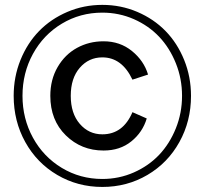

<svg xmlns="http://www.w3.org/2000/svg" viewBox="-20 -737 826 775"><path d="M35.2 -350.1Q35.2 -426.8 62.7 -494.9Q90.3 -563 137.9 -611.8Q185.5 -660.6 252 -689Q318.4 -717.3 393.1 -717.3Q467.8 -717.3 534.2 -689Q600.6 -660.6 648.2 -611.8Q695.8 -563 723.4 -494.9Q751 -426.8 751 -350.1Q751 -248 704.1 -163.6Q657.2 -79.1 575 -30.8Q492.7 17.6 393.1 17.6Q293.5 17.6 211.2 -30.8Q128.9 -79.1 82 -163.6Q35.2 -248 35.2 -350.1ZM70.8 -350.1Q70.8 -258.3 113 -181.2Q155.3 -104 229.5 -59.3Q303.7 -14.6 393.1 -14.6Q460.4 -14.6 520.3 -41Q580.1 -67.4 622.6 -112.3Q665 -157.2 689.9 -219.2Q714.8 -281.2 714.8 -350.1Q714.8 -419.4 689.9 -481.4Q665 -543.5 622.6 -588.4Q580.1 -633.3 520.3 -659.7Q460.4 -686 393.1 -686Q303.7 -686 229.5 -641.4Q155.3 -596.7 113 -519.5Q70.8 -442.4 70.8 -350.1ZM265.6 -350.1Q265.6 -279.3 302 -237.1Q338.4 -194.8 393.1 -194.8Q476.6 -194.8 514.6 -284.2L572.3 -258.8Q555.7 -203.1 510 -166.3Q464.4 -129.4 397.9 -129.4Q308.1 -129.4 245.6 -190.7Q183.1 -252 183.1 -350.1Q183.1 -415.5 212.6 -466.3Q242.2 -517.1 290.8 -543.7Q339.4 -570.3 397.9 -570.3Q464.4 -570.3 512.7 -531Q561 -491.7 577.6 -436L514.6 -415.5Q472.2 -505.4 393.1 -505.4Q338.4 -505.4 302 -463.4Q265.6 -421.4 265.6 -350.1Z"/></svg>

Font: Cooper* ExtraBold
Style: Regular
Weight: 800
Designer: Owen Earl
Foundry: indestructible type*
Version: Version 0.001